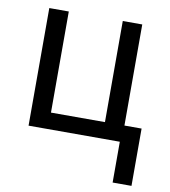

<svg xmlns="http://www.w3.org/2000/svg" viewBox="-81 -606 763 862"><g transform="rotate(10 300.0 -175.0)"><path d="M576.2 186H490.2V0H74.2V-536.1H163.1V-75.2H409.2V-536.1H498V-75.2H576.2Z"/></g></svg>

Font: Droid Sans Mono
Style: Regular
Weight: 400
Monospace: yes
Foundry: Ascender Corporation
Version: Version 1.00 build 112